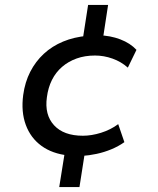

<svg xmlns="http://www.w3.org/2000/svg" viewBox="-20 -643 640 778"><path d="M220 115 244 -35 257 -13Q192 -20 148 -52Q104 -84 84.5 -137Q65 -190 74 -258Q81 -310 102.5 -352Q124 -394 157.5 -425Q191 -456 235.5 -474.5Q280 -493 335 -498L314 -475L337 -623H418L396 -479L380 -500Q427 -499 467.5 -483.5Q508 -468 533 -441L498 -369Q471 -393 436 -405.5Q401 -418 365 -418Q324 -418 290.5 -406Q257 -394 231.5 -372Q206 -350 190.5 -319Q175 -288 170 -249Q160 -178 199 -135.5Q238 -93 316 -93Q351 -93 389.5 -105Q428 -117 459 -140L484 -67Q460 -50 431 -38Q402 -26 371.5 -19.5Q341 -13 311 -11L325 -32L302 115Z"/></svg>

Font: Nunito Sans 7pt Medium
Style: Italic
Weight: 500
Italic angle: -9°
Designer: Vernon Adams
Foundry: Vernon Adams
Version: Version 3.101;gftools[0.9.27]